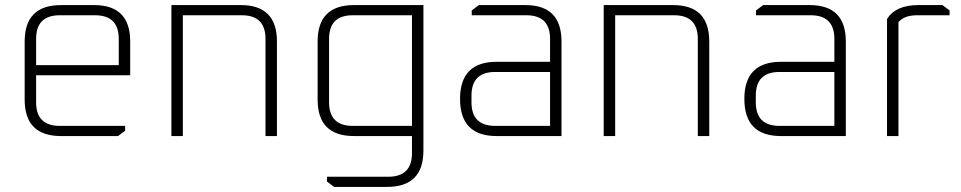

<svg xmlns="http://www.w3.org/2000/svg" viewBox="-20 -535 3780 755"><path d="M77 -143V-372Q77 -515 220 -515H350Q492 -515 492 -372V-239H122V-133Q122 -40 215 -40H472V-21L444 0H220Q77 0 77 -143ZM122 -279H447V-382Q447 -475 354 -475H215Q122 -475 122 -382Z M654 0V-515H927Q1069 -515 1069 -372V0H1024V-382Q1024 -475 931 -475H699V0Z M1229 -143V-372Q1229 -515 1372 -515H1645V57Q1645 200 1502 200H1294L1266 179V160H1507Q1600 160 1600 67V0H1372Q1229 0 1229 -143ZM1274 -133Q1274 -40 1367 -40H1600V-475H1367Q1274 -475 1274 -382Z M1933 0Q1789 0 1789 -146Q1789 -292 1933 -292H2143V-382Q2143 -475 2050 -475H1835V-494L1863 -515H2046Q2188 -515 2188 -372V0ZM1834 -133Q1834 -40 1927 -40H2143V-252H1927Q1834 -252 1834 -159Z M2354 0V-515H2627Q2769 -515 2769 -372V0H2724V-382Q2724 -475 2631 -475H2399V0Z M3051 0Q2907 0 2907 -146Q2907 -292 3051 -292H3261V-382Q3261 -475 3168 -475H2953V-494L2981 -515H3164Q3306 -515 3306 -372V0ZM2952 -133Q2952 -40 3045 -40H3261V-252H3045Q2952 -252 2952 -159Z M3468 0V-460Q3502 -515 3591 -515H3686L3714 -494V-475H3586Q3536 -475 3513 -448V0Z"/></svg>

Font: Oxanium ExtraLight
Style: Regular
Weight: 200
Designer: Severin Meyer
Version: Version 2.000